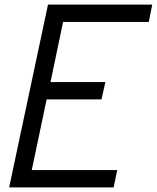

<svg xmlns="http://www.w3.org/2000/svg" viewBox="-20 -820 686 840"><path d="M20 0 190 -800H646L631 -724H256L201 -461H441L424 -385H184L119 -76H493L477 0Z"/></svg>

Font: Victor Mono Thin Medium
Style: Italic
Weight: 500
Italic angle: -12°
Monospace: yes
Version: Version 1.561;gftools[0.9.30]